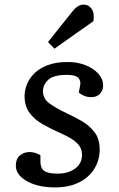

<svg xmlns="http://www.w3.org/2000/svg" viewBox="-20 -802 518 836"><path d="M231 -46Q277 -46 307 -68Q337 -90 337 -128Q337 -154 322 -171.5Q307 -189 283 -202.5Q259 -216 231 -228Q198 -243 164.5 -262Q131 -281 109 -310Q87 -339 87 -385Q87 -407 96.5 -432.5Q106 -458 127.5 -480.5Q149 -503 185.5 -517.5Q222 -532 275 -532Q317 -532 351.5 -518.5Q386 -505 407 -482.5Q428 -460 429 -433Q430 -411 416.5 -395Q403 -379 377 -379Q359 -379 345 -385.5Q331 -392 323 -399L329 -430Q333 -450 321 -463Q309 -476 271 -476Q213 -476 190 -454.5Q167 -433 167 -405Q167 -371 197.5 -350Q228 -329 268 -310Q303 -294 336.5 -274.5Q370 -255 392 -226Q414 -197 414 -151Q414 -105 391 -67.5Q368 -30 324.5 -8Q281 14 219 14Q146 14 97.5 -13Q49 -40 49 -81Q49 -110 66.5 -125Q84 -140 109 -140Q123 -140 136 -135.5Q149 -131 156 -126V-98Q156 -70 172.5 -58Q189 -46 231 -46ZM296 -753Q319 -782 344 -782Q366 -782 379 -763.5Q392 -745 387 -710L217 -590L189 -619Z"/></svg>

Font: Literata 7pt
Style: Italic
Weight: 400
Italic angle: -2°
Designer: Latin by Veronika Burian and Jose Scaglione. Greek by Irene Vlachou. Cyrillic by Vera Evstafieva
Foundry: TypeTogether
Version: Version 3.002